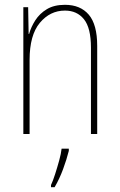

<svg xmlns="http://www.w3.org/2000/svg" viewBox="-20 -557 498 798"><path d="M250 -537Q314 -537 349 -496Q384 -455 384 -366V0H358V-359Q358 -441 329 -477Q300 -513 250 -513Q188 -513 145.5 -462Q103 -411 103 -308V0H77V-527H97L99 -416H101Q109 -445 127 -473Q145 -501 175 -519Q205 -537 250 -537ZM266 70Q257 106 242 146.5Q227 187 207 221H192V212Q200 195 209 167Q218 139 226 110Q234 81 236 61H266Z"/></svg>

Font: Noto Sans Telugu Condensed Thin
Style: Regular
Weight: 100
Width: 3
Designer: Jelle Bosma - Monotype Design Team
Foundry: Monotype Imaging Inc.
Version: Version 2.005; ttfautohint (v1.8.4.7-5d5b)